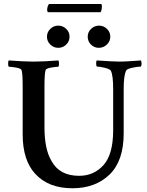

<svg xmlns="http://www.w3.org/2000/svg" viewBox="-20 -955 751 980"><path d="M220.7 -906.2Q220.7 -913.1 224.1 -923.8Q227.5 -934.6 232.4 -934.6H494.1Q500 -934.6 500 -925.8Q500 -901.4 493.2 -892.6H225.6Q220.7 -894.5 220.7 -906.2ZM444.8 -807.6Q461.9 -824.2 485.4 -824.2Q508.8 -824.2 525.9 -807.6Q543 -791 543 -767.6Q543 -744.1 525.4 -727.5Q507.8 -710.9 484.4 -710.9Q460.9 -710.9 444.3 -727.5Q427.7 -744.1 427.7 -767.6Q427.7 -791 444.8 -807.6ZM236.8 -807.6Q253.9 -824.2 277.3 -824.2Q300.8 -824.2 317.9 -807.6Q335 -791 335 -767.6Q335 -744.1 317.9 -727.5Q300.8 -710.9 277.3 -710.9Q253.9 -710.9 236.8 -727.5Q219.7 -744.1 219.7 -767.6Q219.7 -791 236.8 -807.6ZM152.3 -640.6Q200.2 -640.6 278.3 -646.5Q281.2 -641.6 281.2 -630.4Q281.2 -619.1 278.3 -614.3Q263.7 -614.3 239.7 -609.9Q215.8 -605.5 212.9 -597.7Q207 -580.1 207 -515.6V-305.7Q207 -192.4 243.2 -132.8Q284.2 -57.6 383.8 -57.6Q459 -57.6 507.8 -111.8Q556.6 -166 557.6 -285.2V-500Q557.6 -570.3 545.9 -593.8Q541 -602.5 515.1 -608.9Q489.3 -615.2 474.6 -615.2Q470.7 -620.1 470.7 -630.9Q470.7 -641.6 473.6 -646.5Q559.6 -640.6 588.9 -640.6Q614.3 -640.6 650.4 -643.1Q686.5 -645.5 699.2 -646.5Q702.1 -641.6 702.6 -631.8Q703.1 -622.1 699.2 -615.2Q683.6 -615.2 655.8 -609.4Q627.9 -603.5 623 -593.8Q611.3 -567.4 611.3 -501V-274.4Q611.3 -133.8 539.1 -64Q466.8 5.9 349.6 5.9Q226.6 5.9 159.2 -68.4Q95.7 -137.7 95.7 -269.5V-515.6Q95.7 -583 89.8 -597.7Q86.9 -605.5 63 -609.9Q39.1 -614.3 24.4 -614.3Q21.5 -619.1 21.5 -630.9Q21.5 -642.6 24.4 -646.5Q102.5 -640.6 152.3 -640.6Z"/></svg>

Font: Crimson
Style: Semibold
Weight: 600
Version: Version 0.8